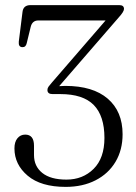

<svg xmlns="http://www.w3.org/2000/svg" viewBox="-20 -720 532 751"><path d="M459.5 -195Q459.5 -133.5 431.8 -87Q404 -40.5 353.8 -14.8Q303.5 11 237 11Q140 11 88.2 -32.8Q36.5 -76.5 36.5 -139.5Q36.5 -165 48.2 -179.2Q60 -193.5 78.5 -193.5Q113 -193.5 113 -150V-113.5Q113 -69.5 145.5 -43.5Q178 -17.5 240 -17.5Q304 -17.5 346.2 -59.5Q388.5 -101.5 388.5 -180.5Q388.5 -266.5 346.8 -309.2Q305 -352 216 -352H185.5Q165.5 -352 165.5 -368Q165.5 -375 169.8 -381Q174 -387 182 -396L393 -640H130Q106 -640 100 -614.5L84.5 -551Q81 -535 67.5 -535.5Q51.5 -536 53.5 -557L68 -673Q71 -700 99.5 -700H446.5Q465 -700 465 -685Q465 -674.5 445 -652.5L211.5 -383Q225 -384 235.5 -384Q343.5 -384 401.5 -334Q459.5 -284 459.5 -195Z"/></svg>

Font: Fraunces 72pt S050 Light
Style: Regular
Weight: 300
Version: Version 1.000; ttfautohint (v1.8.3)